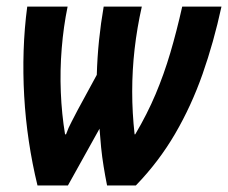

<svg xmlns="http://www.w3.org/2000/svg" viewBox="-20 -565 695 585"><path d="M94.2 0Q78.1 -65.9 67.9 -134.5Q57.6 -203.1 53.7 -272.5Q49.8 -341.8 52 -410.4Q54.2 -479 63 -544.9H186Q173.3 -483.4 168 -417Q162.6 -350.6 165.3 -283.9Q168 -217.3 178.2 -155.8H181.2Q188.5 -176.3 198 -193.8Q207.5 -211.4 216.8 -230L274.9 -336.9Q276.4 -389.6 281.7 -441.9Q287.1 -494.1 295.9 -544.9H412.1Q397.5 -480 390.1 -415.3Q382.8 -350.6 382.8 -285.9Q382.8 -221.2 390.1 -155.8H392.1Q428.7 -217.8 454.1 -278.1Q479.5 -338.4 498.8 -403.6Q518.1 -468.8 535.2 -544.9H654.8Q631.3 -436.5 597.2 -339.4Q563 -242.2 513.4 -157.2Q463.9 -72.3 394 0H306.2Q300.3 -29.3 295.7 -58.1Q291 -86.9 288.1 -115.7Q285.2 -144.5 283.2 -172.9L187 0Z"/></svg>

Font: Open Sans Condensed
Style: Italic
Weight: 400
Width: 3
Italic angle: -12°
Designer: Monotype Design Team
Foundry: Monotype Imaging Inc.
Version: Version 3.000